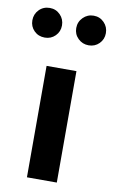

<svg xmlns="http://www.w3.org/2000/svg" viewBox="-116 -777 489 823"><g transform="rotate(10 128.0 -366.0)"><path d="M33 -732Q60 -732 78.5 -713Q97 -694 97 -667Q97 -640 78.5 -621.5Q60 -603 33 -603Q5 -603 -13.5 -621.5Q-32 -640 -32 -667Q-32 -694 -13.5 -713Q5 -732 33 -732ZM224 -732Q251 -732 269.5 -713Q288 -694 288 -667Q288 -640 269.5 -621.5Q251 -603 224 -603Q197 -603 178 -621.5Q159 -640 159 -667Q159 -694 178 -713Q197 -732 224 -732ZM192 -485V0H62V-485Z"/></g></svg>

Font: Palanquin Dark
Style: Regular
Weight: 400
Designer: Pria Ravichandran
Version: Version 1.001